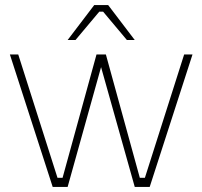

<svg xmlns="http://www.w3.org/2000/svg" viewBox="-20 -738 799 758"><path d="M247 -580 352 -718H407L512 -580H481L387 -692H372L278 -580ZM571 0H512L379 -473L247 0H188L19 -523H52L207 -36H227L361 -523H398L532 -36H552L707 -523H740Z"/></svg>

Font: Tomorrow ExtraLight
Style: Regular
Weight: 275
Designer: Tony de Marco, Monica Rizzolli
Foundry: Just in Type
Version: Version 2.002